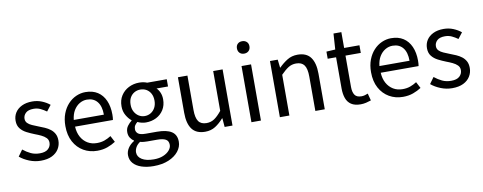

<svg xmlns="http://www.w3.org/2000/svg" viewBox="-78 -1176 4602 1828"><g transform="rotate(-10 2222.5 -262.5)"><path d="M234 13Q177 13 123.5 -8.5Q70 -30 32 -62L76 -123Q112 -94 150 -76Q188 -58 237 -58Q291 -58 317.5 -82.5Q344 -107 344 -143Q344 -171 325.5 -189.5Q307 -208 278.5 -221.5Q250 -235 220 -246Q182 -261 145.5 -279.5Q109 -298 85.5 -327.5Q62 -357 62 -403Q62 -447 84 -481.5Q106 -516 148 -536.5Q190 -557 249 -557Q299 -557 342.5 -539Q386 -521 417 -495L373 -438Q345 -458 315.5 -472Q286 -486 250 -486Q198 -486 173.5 -462.5Q149 -439 149 -407Q149 -382 165.5 -365Q182 -348 209 -336.5Q236 -325 266 -313Q296 -302 325.5 -289Q355 -276 378.5 -258Q402 -240 416.5 -213.5Q431 -187 431 -148Q431 -104 408.5 -67Q386 -30 342.5 -8.5Q299 13 234 13Z M780 13Q707 13 648 -21Q589 -55 554.5 -118.5Q520 -182 520 -271Q520 -338 540 -390.5Q560 -443 594.5 -480.5Q629 -518 673 -537.5Q717 -557 763 -557Q833 -557 881 -526Q929 -495 954.5 -437.5Q980 -380 980 -302Q980 -287 979 -274Q978 -261 976 -250H610Q613 -192 636.5 -149.5Q660 -107 699 -83.5Q738 -60 790 -60Q830 -60 862.5 -71.5Q895 -83 926 -103L958 -42Q923 -19 879 -3Q835 13 780 13ZM609 -315H900Q900 -397 864.5 -440.5Q829 -484 765 -484Q727 -484 693.5 -464Q660 -444 637.5 -407Q615 -370 609 -315Z M1283 250Q1217 250 1166 233Q1115 216 1087 183.5Q1059 151 1059 105Q1059 70 1080 37.5Q1101 5 1139 -18V-23Q1118 -36 1104 -58Q1090 -80 1090 -112Q1090 -146 1109.5 -172Q1129 -198 1150 -213V-217Q1123 -238 1101 -276Q1079 -314 1079 -363Q1079 -423 1107 -466.5Q1135 -510 1181.5 -533.5Q1228 -557 1282 -557Q1306 -557 1325.5 -553Q1345 -549 1359 -543H1548V-473H1437Q1457 -454 1469 -425Q1481 -396 1481 -361Q1481 -303 1454.5 -260.5Q1428 -218 1383 -195Q1338 -172 1282 -172Q1263 -172 1241.5 -177Q1220 -182 1202 -191Q1187 -179 1177 -164Q1167 -149 1167 -126Q1167 -101 1187 -84Q1207 -67 1262 -67H1369Q1463 -67 1510.5 -36Q1558 -5 1558 62Q1558 112 1524 155Q1490 198 1428.5 224Q1367 250 1283 250ZM1282 -234Q1314 -234 1340.5 -250Q1367 -266 1382.5 -295Q1398 -324 1398 -363Q1398 -403 1382.5 -431.5Q1367 -460 1341 -475Q1315 -490 1282 -490Q1251 -490 1224.5 -475Q1198 -460 1182.5 -432Q1167 -404 1167 -363Q1167 -324 1183 -295Q1199 -266 1225 -250Q1251 -234 1282 -234ZM1296 187Q1348 187 1386.5 171Q1425 155 1446.5 129.5Q1468 104 1468 77Q1468 38 1440 23Q1412 8 1358 8H1264Q1249 8 1230.5 6.5Q1212 5 1194 0Q1165 20 1152 44.5Q1139 69 1139 92Q1139 135 1180.5 161Q1222 187 1296 187Z M1823 13Q1737 13 1696.5 -41Q1656 -95 1656 -199V-543H1748V-210Q1748 -135 1772 -100.5Q1796 -66 1850 -66Q1892 -66 1925 -88Q1958 -110 1997 -158V-543H2088V0H2012L2005 -85H2002Q1964 -41 1921.5 -14Q1879 13 1823 13Z M2271 0V-543H2363V0ZM2317 -655Q2290 -655 2273.5 -671.5Q2257 -688 2257 -716Q2257 -743 2273.5 -759Q2290 -775 2317 -775Q2344 -775 2361 -759Q2378 -743 2378 -716Q2378 -688 2361 -671.5Q2344 -655 2317 -655Z M2546 0V-543H2621L2630 -464H2632Q2671 -503 2714.5 -530Q2758 -557 2814 -557Q2900 -557 2940 -502.5Q2980 -448 2980 -344V0H2889V-332Q2889 -409 2864.5 -443Q2840 -477 2786 -477Q2744 -477 2711 -456Q2678 -435 2638 -394V0Z M3326 13Q3269 13 3235 -9.5Q3201 -32 3186.5 -73Q3172 -114 3172 -168V-469H3091V-538L3177 -543L3187 -696H3263V-543H3411V-469H3263V-165Q3263 -116 3281.5 -88.5Q3300 -61 3347 -61Q3362 -61 3379 -65.5Q3396 -70 3409 -76L3427 -7Q3404 1 3378 7Q3352 13 3326 13Z M3735 13Q3662 13 3603 -21Q3544 -55 3509.5 -118.5Q3475 -182 3475 -271Q3475 -338 3495 -390.5Q3515 -443 3549.5 -480.5Q3584 -518 3628 -537.5Q3672 -557 3718 -557Q3788 -557 3836 -526Q3884 -495 3909.5 -437.5Q3935 -380 3935 -302Q3935 -287 3934 -274Q3933 -261 3931 -250H3565Q3568 -192 3591.5 -149.5Q3615 -107 3654 -83.5Q3693 -60 3745 -60Q3785 -60 3817.5 -71.5Q3850 -83 3881 -103L3913 -42Q3878 -19 3834 -3Q3790 13 3735 13ZM3564 -315H3855Q3855 -397 3819.5 -440.5Q3784 -484 3720 -484Q3682 -484 3648.5 -464Q3615 -444 3592.5 -407Q3570 -370 3564 -315Z M4211 13Q4154 13 4100.5 -8.5Q4047 -30 4009 -62L4053 -123Q4089 -94 4127 -76Q4165 -58 4214 -58Q4268 -58 4294.5 -82.5Q4321 -107 4321 -143Q4321 -171 4302.5 -189.5Q4284 -208 4255.5 -221.5Q4227 -235 4197 -246Q4159 -261 4122.5 -279.5Q4086 -298 4062.5 -327.5Q4039 -357 4039 -403Q4039 -447 4061 -481.5Q4083 -516 4125 -536.5Q4167 -557 4226 -557Q4276 -557 4319.5 -539Q4363 -521 4394 -495L4350 -438Q4322 -458 4292.5 -472Q4263 -486 4227 -486Q4175 -486 4150.5 -462.5Q4126 -439 4126 -407Q4126 -382 4142.5 -365Q4159 -348 4186 -336.5Q4213 -325 4243 -313Q4273 -302 4302.5 -289Q4332 -276 4355.5 -258Q4379 -240 4393.5 -213.5Q4408 -187 4408 -148Q4408 -104 4385.5 -67Q4363 -30 4319.5 -8.5Q4276 13 4211 13Z"/></g></svg>

Font: Noto Sans HK Thin
Style: Regular
Weight: 400
Version: Version 2.004-H2;hotconv 1.0.118;makeotfexe 2.5.65603